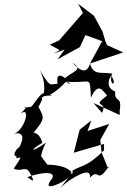

<svg xmlns="http://www.w3.org/2000/svg" viewBox="-20 -951 666 1007"><path d="M282 -640 399 -704 428 -767 516 -735 452 -618 626 -676 542 -714 533 -734 517 -787 473 -868 390 -931 415 -883 290 -739 241 -717 293 -688 261 -670 319 -691ZM398 -271 367 -150 525 -196 526 -163C415 -56 409 -95 339 -41C381 -80 351 -13 354 -48C324 -90 220 -89 212 -86C257 -60 216 -101 189 -141C202 -68 175 -114 221 -203C143 -148 131 -160 202 -202C179 -292 99 -243 144 -241C231 -343 207 -331 172 -412C124 -327 171 -356 201 -429C184 -460 293 -445 241 -453C332 -506 323 -546 339 -507C312 -545 383 -486 324 -523C465 -510 449 -563 457 -439C494 -517 512 -484 542 -450C452 -383 549 -426 515 -359L470 -411L608 -348V-374C621 -453 579 -409 584 -471C540 -489 544 -528 564 -554C601 -492 544 -504 569 -565C503 -575 472 -554 452 -617C433 -552 389 -591 360 -622C425 -584 348 -571 322 -541C266 -583 283 -512 282 -512C238 -509 246 -489 187 -586C231 -503 204 -441 207 -462C185 -454 151 -394 143 -391C62 -376 157 -417 86 -354C146 -399 109 -267 53 -249C53 -249 133 -274 78 -172C89 -196 34 -135 66 -132C59 -96 125 -172 52 -67C98 -44 114 -91 141 -37C167 14 147 -6 123 -22C205 -50 272 -53 254 -16C186 67 317 6 342 -23C272 70 288 35 344 -5C423 -56 456 -58 452 -19C501 -73 486 19 549 -76C552 -50 535 -96 513 -151L506 -217L553 -301L439 -264L459 -319Z"/></svg>

Font: Charger Distortion
Style: 2It
Weight: 400
Designer: Jasper
Foundry: Cannot Into Space Fonts
Version: Version 0.98